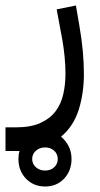

<svg xmlns="http://www.w3.org/2000/svg" viewBox="-80 -309 365 698"><path d="M84 369Q42 369 14.5 340.5Q-13 312 -13 269Q-13 252 -9 240H-60V154H-23Q32 154 67 138Q102 122 122 95.5Q142 69 150 33.5Q158 -2 158 -41Q158 -70 155 -101.5Q152 -133 147 -162L126 -275L196 -289L209 -213Q225 -121 225 -39Q225 29 206.5 89Q188 149 142 188Q159 202 169.5 222.5Q180 243 180 269Q180 312 153 340.5Q126 369 84 369ZM84 311Q104 311 117 299Q130 287 130 269Q130 251 117 239Q104 227 84 227Q64 227 50.5 239Q37 251 37 269Q37 287 50.5 299Q64 311 84 311Z"/></svg>

Font: IBM Plex Sans Arabic
Style: Regular
Weight: 400
Designer: Mike Abbink, Paul van der Laan, Pieter van Rosmalen, Wael Morcos, Khajak Apelian
Foundry: Bold Monday
Version: Version 1.005